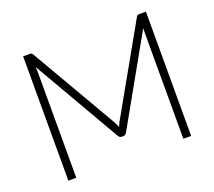

<svg xmlns="http://www.w3.org/2000/svg" viewBox="-119 -868 1147 1027"><g transform="rotate(-20 454.0 -354.0)"><path d="M444.5 -206Q452 -192 457.5 -176Q460.5 -183.5 464 -191.5Q467.5 -199.5 471.5 -206.5L749 -698Q753 -704.5 757.2 -706Q761.5 -707.5 768.5 -707.5H803.5V0H759V-603Q759 -609 759.2 -616Q759.5 -623 760 -630L482 -136Q475 -123 462 -123H454Q441 -123 434 -136L148 -631Q149.5 -616.5 149.5 -603V0H104.5V-707.5H140Q147 -707.5 151 -706Q155 -704.5 159 -698L444.5 -206Z"/></g></svg>

Font: Lato Light
Style: Regular
Weight: 300
Designer: Lukasz Dziedzic
Foundry: tyPoland Lukasz Dziedzic
Version: Version 2.007; 2014-02-27